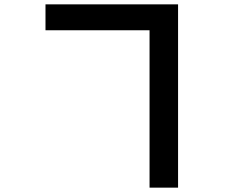

<svg xmlns="http://www.w3.org/2000/svg" viewBox="-20 -807 1040 882"><path d="M189 -668H667V55H798V-787H189Z"/></svg>

Font: Noto Sans Mono CJK TC
Style: Bold
Weight: 700
Designer: Ryoko NISHIZUKA 西塚涼子 (kana, bopomofo & ideographs); Paul D. Hunt (Latin, Greek & Cyrillic); Sandoll Communications 산돌커뮤니
Foundry: Adobe
Version: Version 2.004;hotconv 1.0.118;makeotfexe 2.5.65603